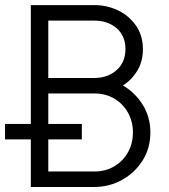

<svg xmlns="http://www.w3.org/2000/svg" viewBox="-20 -743 673 763"><path d="M102.5 -722.7H354.5Q406.2 -722.7 450.2 -701.2Q494.1 -679.7 521 -640.4Q547.9 -601.1 547.9 -547.4Q547.9 -499 525.9 -462.4Q503.9 -425.8 468.3 -403.3Q516.6 -375.5 547.1 -326.7Q577.6 -277.8 577.6 -216.8Q577.6 -154.3 546.9 -105.5Q516.1 -56.6 465.3 -28.3Q414.6 0 354.5 0H102.5V-189H0V-250.5H102.5ZM171.9 -433.1H354.5Q408.2 -433.1 443.4 -464.4Q478.5 -495.6 478.5 -547.9Q478.5 -600.6 443.4 -630.9Q408.2 -661.1 354.5 -661.1H171.9ZM171.9 -61.5H354.5Q399.9 -61.5 434.6 -82.3Q469.2 -103 488.8 -138.2Q508.3 -173.3 508.3 -216.8Q508.3 -259.8 488.8 -294.9Q469.2 -330.1 434.6 -350.8Q399.9 -371.6 354.5 -371.6H171.9V-250.5H305.2V-189H171.9Z"/></svg>

Font: Giphurs Light
Style: Regular
Weight: 300
Version: Version 0.920; ttfautohint (v1.8.4.7-5d5b)